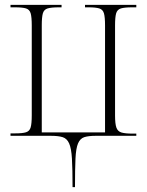

<svg xmlns="http://www.w3.org/2000/svg" viewBox="-20 -556 602 786"><path d="M277 210Q277 136 274.5 93.5Q272 51 263 31Q254 11 236.5 5.5Q219 0 188 0H23V-10H42Q72 -10 86.5 -14.5Q101 -19 105.5 -34.5Q110 -50 110 -84V-452Q110 -486 105.5 -501.5Q101 -517 86.5 -521.5Q72 -526 42 -526H23V-536H232V-526H221Q190 -526 175 -521.5Q160 -517 155.5 -501.5Q151 -486 151 -452V-14H410V-452Q410 -486 405.5 -501.5Q401 -517 386.5 -521.5Q372 -526 342 -526H328V-536H538V-526H521Q490 -526 475 -521.5Q460 -517 455.5 -501.5Q451 -486 451 -452V-83Q451 -49 456.5 -33.5Q462 -18 477.5 -13.5Q493 -9 523 -9H538V0H372Q342 0 325 5.5Q308 11 299.5 31Q291 51 289 93.5Q287 136 287 210Z"/></svg>

Font: Noto Serif Display Condensed ExtraLight
Style: Regular
Weight: 200
Width: 3
Designer: Monotype Design Team
Foundry: Monotype Imaging Inc.
Version: Version 2.009